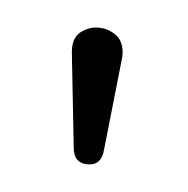

<svg xmlns="http://www.w3.org/2000/svg" viewBox="-27 -467 185 189"><g transform="rotate(5 65.0 -372.5)"><path d="M80 -321Q79 -305 65 -305Q51 -305 50 -321L40 -414Q39 -428 47 -434Q55 -440 64 -440Q74 -440 82 -434Q90 -428 90 -414Z"/></g></svg>

Font: Dongle Light
Style: Regular
Weight: 300
Designer: Yanghee Ryu
Foundry: Yanghee Ryu
Version: Version 2.000